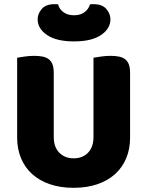

<svg xmlns="http://www.w3.org/2000/svg" viewBox="-20 -882 704 918"><path d="M602 -224Q602 -170 583.5 -125.5Q565 -81 530 -49.5Q495 -18 445 -1Q395 16 332 16Q269 16 219 -1Q169 -18 134 -49.5Q99 -81 80.5 -125.5Q62 -170 62 -224V-606Q73 -608 97 -611.5Q121 -615 143 -615Q166 -615 183.5 -611.5Q201 -608 213 -599Q225 -590 231 -574Q237 -558 237 -532V-227Q237 -179 263.5 -152Q290 -125 332 -125Q375 -125 401 -152Q427 -179 427 -227V-606Q438 -608 462 -611.5Q486 -615 508 -615Q531 -615 548.5 -611.5Q566 -608 578 -599Q590 -590 596 -574Q602 -558 602 -532ZM334 -684Q250 -684 205 -714.5Q160 -745 160 -790Q160 -816 179.5 -839Q199 -862 240 -862Q245 -862 249 -862Q253 -862 258 -861Q263 -839 283 -824Q303 -809 334 -809Q365 -809 384.5 -824Q404 -839 410 -861Q415 -862 419 -862Q423 -862 428 -862Q469 -862 488.5 -839Q508 -816 508 -790Q508 -745 463 -714.5Q418 -684 334 -684Z"/></svg>

Font: Baloo Bhai
Style: Regular
Weight: 400
Designer: Supriya Tembe, Noopur Datye and Ek Type
Foundry: Ek Type
Version: Version 1.443;PS 1.000;hotconv 16.6.51;makeotf.lib2.5.65220;